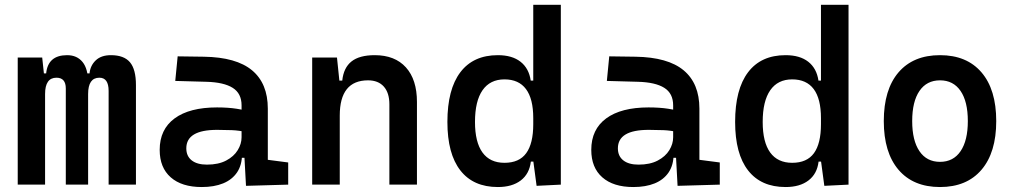

<svg xmlns="http://www.w3.org/2000/svg" viewBox="-20 -752 4142 782"><path d="M422.4 0V-381.8Q422.4 -435.5 384.8 -435.5Q338.9 -435.5 338.9 -369.1L303.7 -453.1H344.7Q347.7 -484.9 369.9 -506.1Q392.1 -527.3 431.6 -527.3Q484.9 -527.3 509.3 -498.5Q533.7 -469.7 533.7 -405.3V0ZM52.2 0V-517.6H151.9L163.6 -408.2V0ZM248 0V-391.6Q248 -435.5 210 -435.5Q163.6 -435.5 163.6 -369.1L133.3 -453.1H168Q175.3 -527.3 253.4 -527.3Q293.5 -527.3 316.2 -499.5Q338.9 -471.7 338.9 -415V0Z M981.9 4.9 973.6 -148.4 963.9 -198.7V-322.8Q963.9 -371.6 927.7 -394.3Q891.6 -417 820.3 -418.9L693.8 -422.4L703.6 -522.5L810.5 -521Q942.4 -519 1006.6 -465.6Q1070.8 -412.1 1070.8 -309.6V-101.1L1153.8 -90.3V0ZM801.8 9.8Q720.2 9.8 675.3 -29.8Q630.4 -69.3 630.4 -141.6Q630.4 -225.1 691.2 -269.8Q752 -314.5 863.8 -314.5Q908.7 -314.5 943.6 -309.1Q978.5 -303.7 1007.8 -293.5L986.3 -213.4Q954.1 -220.7 924.6 -221.9Q895 -223.1 864.3 -223.1Q738.8 -223.1 738.8 -147.9Q738.8 -116.2 760.7 -98.9Q782.7 -81.5 822.8 -81.5Q869.6 -81.5 901.1 -98.1Q932.6 -114.7 948.2 -140.4Q963.9 -166 963.9 -192.9V-242.2L990.2 -109.4H949.2L965.8 -125Q965.8 -80.1 945.6 -50Q925.3 -20 888.7 -5.1Q852.1 9.8 801.8 9.8Z M1565.9 0V-327.1Q1565.9 -374 1543.2 -399.4Q1520.5 -424.8 1479 -424.8Q1363.8 -424.8 1363.8 -281.2L1333.5 -423.8H1374Q1379.4 -476.1 1411.6 -501.7Q1443.8 -527.3 1506.3 -527.3Q1588.4 -527.3 1633.3 -477.5Q1678.2 -427.7 1678.2 -336.9V0ZM1251.5 0V-517.6H1352.5L1363.8 -408.2V0Z M2007.8 9.8Q1907.7 9.8 1855 -57.9Q1802.2 -125.5 1802.2 -255.4Q1802.2 -388.2 1855 -457.8Q1907.7 -527.3 2007.8 -527.3Q2065.9 -527.3 2100.1 -500.5Q2134.3 -473.6 2141.6 -423.8H2182.1L2151.9 -271Q2151.9 -349.6 2122.3 -389.2Q2092.8 -428.7 2034.7 -428.7Q1976.1 -428.7 1945.3 -384.5Q1914.6 -340.3 1914.6 -255.4Q1914.6 -172.9 1945.1 -130.9Q1975.6 -88.9 2034.7 -88.9Q2094.7 -88.9 2123.3 -128.2Q2151.9 -167.5 2151.9 -246.1L2187 -93.8H2142.1Q2136.2 -43.9 2101.1 -17.1Q2065.9 9.8 2007.8 9.8ZM2165.5 4.9 2151.9 -97.2V-732.4H2264.2V0Z M2739.7 4.9 2731.4 -148.4 2721.7 -198.7V-322.8Q2721.7 -371.6 2685.5 -394.3Q2649.4 -417 2578.1 -418.9L2451.7 -422.4L2461.4 -522.5L2568.4 -521Q2700.2 -519 2764.4 -465.6Q2828.6 -412.1 2828.6 -309.6V-101.1L2911.6 -90.3V0ZM2559.6 9.8Q2478 9.8 2433.1 -29.8Q2388.2 -69.3 2388.2 -141.6Q2388.2 -225.1 2449 -269.8Q2509.8 -314.5 2621.6 -314.5Q2666.5 -314.5 2701.4 -309.1Q2736.3 -303.7 2765.6 -293.5L2744.1 -213.4Q2711.9 -220.7 2682.4 -221.9Q2652.8 -223.1 2622.1 -223.1Q2496.6 -223.1 2496.6 -147.9Q2496.6 -116.2 2518.6 -98.9Q2540.5 -81.5 2580.6 -81.5Q2627.4 -81.5 2658.9 -98.1Q2690.4 -114.7 2706.1 -140.4Q2721.7 -166 2721.7 -192.9V-242.2L2748 -109.4H2707L2723.6 -125Q2723.6 -80.1 2703.4 -50Q2683.1 -20 2646.5 -5.1Q2609.9 9.8 2559.6 9.8Z M3179.7 9.8Q3079.6 9.8 3026.9 -57.9Q2974.1 -125.5 2974.1 -255.4Q2974.1 -388.2 3026.9 -457.8Q3079.6 -527.3 3179.7 -527.3Q3237.8 -527.3 3272 -500.5Q3306.2 -473.6 3313.5 -423.8H3354L3323.7 -271Q3323.7 -349.6 3294.2 -389.2Q3264.6 -428.7 3206.5 -428.7Q3147.9 -428.7 3117.2 -384.5Q3086.4 -340.3 3086.4 -255.4Q3086.4 -172.9 3116.9 -130.9Q3147.5 -88.9 3206.5 -88.9Q3266.6 -88.9 3295.2 -128.2Q3323.7 -167.5 3323.7 -246.1L3358.9 -93.8H3314Q3308.1 -43.9 3272.9 -17.1Q3237.8 9.8 3179.7 9.8ZM3337.4 4.9 3323.7 -97.2V-732.4H3436V0Z M3808.6 9.8Q3699.7 9.8 3639.6 -60.5Q3579.6 -130.9 3579.6 -258.8Q3579.6 -387.2 3639.6 -457.3Q3699.7 -527.3 3808.6 -527.3Q3917.5 -527.3 3977.5 -457.3Q4037.6 -387.2 4037.6 -258.8Q4037.6 -130.9 3977.5 -60.5Q3917.5 9.8 3808.6 9.8ZM3808.6 -92.8Q3862.8 -92.8 3892.3 -136.2Q3921.9 -179.7 3921.9 -258.8Q3921.9 -338.4 3892.3 -381.6Q3862.8 -424.8 3808.6 -424.8Q3754.4 -424.8 3724.9 -381.6Q3695.3 -338.4 3695.3 -258.8Q3695.3 -179.7 3724.9 -136.2Q3754.4 -92.8 3808.6 -92.8Z"/></svg>

Font: Cascadia Code Medium
Style: Regular
Weight: 500
Monospace: yes
Designer: Aaron Bell
Foundry: Saja Typeworks
Version: Version 2407.024